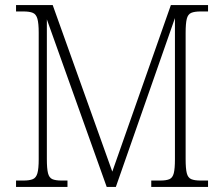

<svg xmlns="http://www.w3.org/2000/svg" viewBox="-20 -734 880 754"><path d="M43 0V-25H72Q96 -25 109 -30.5Q122 -36 127 -54Q132 -72 132 -108V-606Q132 -642 127 -660Q122 -678 109 -683.5Q96 -689 72 -689H43V-714H187L421 -60L651 -714H797V-689H768Q744 -689 731 -683.5Q718 -678 713.5 -660Q709 -642 709 -605V-109Q709 -72 713.5 -54Q718 -36 731 -30.5Q744 -25 768 -25H797V0H574V-25H609Q633 -25 645.5 -30.5Q658 -36 662.5 -54Q667 -72 667 -108V-663L435 0H399L164 -658V-109Q164 -72 168.5 -54Q173 -36 185.5 -30.5Q198 -25 222 -25H245V0Z"/></svg>

Font: Noto Serif Tamil SemiCondensed ExtraLight
Style: Italic
Weight: 200
Width: 4
Italic angle: -12°
Designer: Indian Type Foundry, Tom Grace, and the Monotype Design Team
Foundry: Monotype Imaging Inc.
Version: Version 2.003; ttfautohint (v1.8.4.7-5d5b)